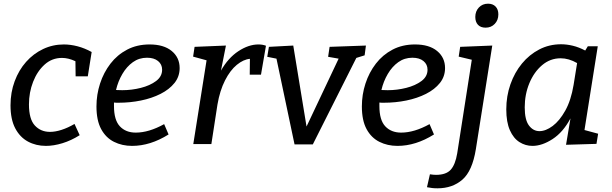

<svg xmlns="http://www.w3.org/2000/svg" viewBox="-20 -781 3316 1041"><path d="M229 10Q175 10 131.5 -13.5Q88 -37 62.5 -85.5Q37 -134 37 -210Q37 -280 59.5 -340.5Q82 -401 121.5 -445.5Q161 -490 213.5 -515Q266 -540 326 -540Q362 -540 400.5 -530Q439 -520 477 -499L456 -367H390L389 -449Q351 -467 316 -467Q262 -467 222 -431Q182 -395 159.5 -337.5Q137 -280 137 -215Q137 -135 169 -100.5Q201 -66 251 -66Q280 -66 314 -77Q348 -88 384 -109L412 -48Q366 -19 318.5 -4.5Q271 10 229 10Z M696 10Q642 10 598 -12Q554 -34 528.5 -81Q503 -128 503 -204Q503 -268 522.5 -328Q542 -388 579 -436Q616 -484 669.5 -512Q723 -540 791 -540Q868 -540 911 -504.5Q954 -469 954 -412Q954 -366 926 -331Q898 -296 850.5 -272Q803 -248 744 -236Q685 -224 623 -224Q617 -224 610.5 -224Q604 -224 598 -225Q598 -215 598 -206Q598 -130 630 -96Q662 -62 716 -62Q787 -62 870 -108L894 -52Q795 10 696 10ZM777 -468Q734 -468 700.5 -444Q667 -420 643.5 -380Q620 -340 609 -293Q625 -292 643 -292Q694 -292 743.5 -304.5Q793 -317 826 -341.5Q859 -366 859 -403Q859 -432 837 -450Q815 -468 777 -468Z M1028 0 1100 -454 1027 -474 1035 -527 1205 -534 1178 -398Q1217 -467 1272.5 -503.5Q1328 -540 1381 -540Q1404 -540 1422 -533L1395 -376H1334L1335 -462Q1300 -459 1264 -429.5Q1228 -400 1200 -345Q1172 -290 1159 -214L1126 0Z M1577 2 1479 -463 1429 -473 1438 -527 1570 -534 1642 -95 1816 -463 1759 -473 1767 -527 1964 -534 1957 -481 1912 -467 1676 2Z M2135 10Q2081 10 2037 -12Q1993 -34 1967.5 -81Q1942 -128 1942 -204Q1942 -268 1961.5 -328Q1981 -388 2018 -436Q2055 -484 2108.5 -512Q2162 -540 2230 -540Q2307 -540 2350 -504.5Q2393 -469 2393 -412Q2393 -366 2365 -331Q2337 -296 2289.5 -272Q2242 -248 2183 -236Q2124 -224 2062 -224Q2056 -224 2049.5 -224Q2043 -224 2037 -225Q2037 -215 2037 -206Q2037 -130 2069 -96Q2101 -62 2155 -62Q2226 -62 2309 -108L2333 -52Q2234 10 2135 10ZM2216 -468Q2173 -468 2139.5 -444Q2106 -420 2082.5 -380Q2059 -340 2048 -293Q2064 -292 2082 -292Q2133 -292 2182.5 -304.5Q2232 -317 2265 -341.5Q2298 -366 2298 -403Q2298 -432 2276 -450Q2254 -468 2216 -468Z M2295 234 2311 164Q2330 167 2344 167Q2399 167 2424 139Q2449 111 2459 50L2538 -457L2467 -474L2475 -527L2649 -534L2560 28Q2541 146 2487 193Q2433 240 2352 240Q2336 240 2323 238.5Q2310 237 2295 234ZM2613 -631Q2586 -631 2571.5 -646.5Q2557 -662 2557 -689Q2557 -720 2576.5 -740.5Q2596 -761 2626 -761Q2652 -761 2667 -745.5Q2682 -730 2682 -703Q2682 -672 2662.5 -651.5Q2643 -631 2613 -631Z M2867 10Q2829 10 2796.5 -10.5Q2764 -31 2744.5 -75Q2725 -119 2725 -188Q2725 -260 2747.5 -324Q2770 -388 2810 -436.5Q2850 -485 2904 -513Q2958 -541 3022 -541Q3053 -541 3086 -533Q3119 -525 3153 -507L3167 -530H3221L3149 -76L3223 -56L3214 -1L3049 4L3073 -139Q3033 -64 2976 -27Q2919 10 2867 10ZM2905 -70Q2939 -70 2976.5 -98Q3014 -126 3045 -181.5Q3076 -237 3090 -321L3109 -439Q3064 -465 3020 -465Q2963 -465 2919 -427.5Q2875 -390 2850 -329.5Q2825 -269 2825 -199Q2825 -131 2848 -100.5Q2871 -70 2905 -70Z"/></svg>

Font: Bitter Medium
Style: Italic
Weight: 500
Italic angle: -9°
Designer: Sol Matas, and Bitter project Authors
Foundry: Sol Matas
Version: Version 2.001